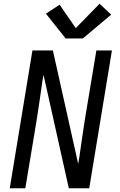

<svg xmlns="http://www.w3.org/2000/svg" viewBox="-20 -1004 640 1024"><path d="M32 0 153 -735H262L397 -130Q399 -138 400 -147Q401 -156 403 -165L419 -276Q425 -317 431.5 -358.5Q438 -400 445 -441L494 -735H577L456 0H347L219 -574L212 -605Q210 -597 209 -588Q208 -579 206 -570L190 -459Q184 -418 177.5 -376.5Q171 -335 164 -294L115 0ZM330 -799 225 -931 298 -979 384 -854 511 -984 573 -926 422 -799Z"/></svg>

Font: Iosevka Curly Extended
Style: Italic
Weight: 400
Width: 7
Italic angle: -9°
Monospace: yes
Designer: Belleve Invis
Foundry: Belleve Invis
Version: Version 11.1.0; ttfautohint (v1.8.3)